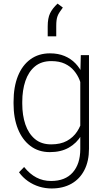

<svg xmlns="http://www.w3.org/2000/svg" viewBox="-20 -834 593 1065"><path d="M266.1 211.4Q231 211.4 197.5 201.2Q164.1 190.9 135 170.7Q106 150.4 85.4 121.6L113.8 92.3Q145 131.3 181.9 150.6Q218.8 169.9 263.2 169.9Q341.8 169.9 383.5 122.6Q425.3 75.2 425.3 -7.3V-412.1L428.2 -528.3H473.6V-8.8Q473.6 59.6 448.2 109.1Q422.9 158.7 376.2 185.1Q329.6 211.4 266.1 211.4ZM256.3 9.8Q193.8 9.8 148.7 -24.4Q103.5 -58.6 79.3 -119.1Q55.2 -179.7 55.2 -258.8V-269Q55.2 -351.6 79.3 -411.9Q103.5 -472.2 148.9 -505.1Q194.3 -538.1 257.3 -538.1Q302.7 -538.1 337.9 -523.4Q373 -508.8 398.7 -482.2Q424.3 -455.6 440.4 -418.9Q456.5 -382.3 464.4 -338.4V-178.7Q456.5 -125.5 430.9 -82.8Q405.3 -40 361.8 -15.1Q318.4 9.8 256.3 9.8ZM263.7 -33.2Q315.9 -33.2 351.1 -52.5Q386.2 -71.8 407.5 -104Q428.7 -136.2 438 -174.8V-338.4Q432.1 -363.3 421.1 -390.9Q410.2 -418.5 390.4 -442.1Q370.6 -465.8 339.8 -480.5Q309.1 -495.1 264.6 -495.1Q209.5 -495.1 173.8 -465.6Q138.2 -436 120.8 -384.8Q103.5 -333.5 103.5 -269V-258.8Q103.5 -194.3 120.8 -143.6Q138.2 -92.8 173.6 -63Q209 -33.2 263.7 -33.2ZM244.6 -688Q244.6 -732.9 257.6 -760Q270.5 -787.1 299.3 -814L328.6 -792Q317.9 -777.3 310.5 -766.4Q303.2 -755.4 299.3 -744.9Q295.4 -734.4 293.7 -721.4Q292 -708.5 292 -689V-632.3H244.6Z"/></svg>

Font: Heebo ExtraLight
Style: Regular
Weight: 250
Designer: Oded Ezer
Foundry: Ezer Type House
Version: Version 3.100